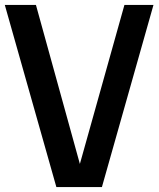

<svg xmlns="http://www.w3.org/2000/svg" viewBox="-22 -760 644 780"><path d="M207 0 -2.5 -740H124L302.5 -94L483.5 -740H601.5L392 0Z"/></svg>

Font: Encode Sans Cnd SmBold
Style: Regular
Weight: 600
Width: 3
Designer: Multiple Designers
Foundry: Impallari Type
Version: Version 3.002; ttfautohint (v1.8.3) -l 8 -r 50 -G 200 -x 14 